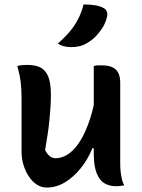

<svg xmlns="http://www.w3.org/2000/svg" viewBox="-20 -834 640 864"><path d="M103 -542Q137 -542 160.5 -531Q184 -520 196.5 -491Q209 -462 209 -408Q209 -378 207 -349Q205 -320 202 -289.5Q199 -259 194 -227Q189 -195 183 -159Q192 -141 203.5 -131.5Q215 -122 231 -122Q256 -122 281.5 -137Q307 -152 331 -185Q355 -218 375.5 -271.5Q396 -325 411 -403V-167H396Q375 -116 342.5 -76Q310 -36 271.5 -13Q233 10 190 10Q166 10 145.5 -3.5Q125 -17 109.5 -40.5Q94 -64 85.5 -92.5Q77 -121 77 -150Q77 -190 77 -229.5Q77 -269 77 -309.5Q77 -350 77 -388Q77 -433 73 -465Q69 -497 58 -537Q69 -540 80 -541Q91 -542 103 -542ZM436 -540Q468 -540 486.5 -531Q505 -522 513 -504.5Q521 -487 521 -462Q521 -396 521 -334.5Q521 -273 521 -214Q521 -155 521 -96Q521 -78 523 -60.5Q525 -43 528.5 -28Q532 -13 539 0Q533 1 527 2Q521 3 515 3.5Q509 4 502 4Q473 4 450.5 -9Q428 -22 415 -54.5Q402 -87 402 -142Q402 -210 402 -278Q402 -346 402 -412Q402 -478 402 -537Q409 -539 414 -539.5Q419 -540 424.5 -540Q430 -540 436 -540ZM356 -814Q384 -814 406.5 -810.5Q429 -807 444 -799Q457 -793 461 -781Q465 -769 461 -756Q455 -731 441.5 -709.5Q428 -688 411 -670.5Q394 -653 373 -641Q357 -631 339.5 -626.5Q322 -622 301 -622Q284 -622 269 -625.5Q254 -629 240 -638Q272 -666 294 -692Q316 -718 331.5 -748Q347 -778 356 -814Z"/></svg>

Font: Recursive Casual SemiBold
Style: Regular
Weight: 600
Version: Version 1.047